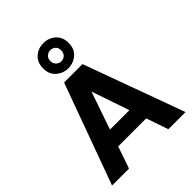

<svg xmlns="http://www.w3.org/2000/svg" viewBox="-269 -1119 1259 1259"><g transform="rotate(-45 360.5 -489.5)"><path d="M20 0 275 -700H446L701 0H542L360 -531L177 0ZM131 -153 170 -269H538L576 -153ZM361 -746Q313 -746 278 -777Q243 -808 243 -862Q243 -917 278 -948Q313 -979 361 -979Q410 -979 445 -948Q480 -917 480 -862Q480 -808 445 -777Q410 -746 361 -746ZM361 -811Q382 -811 396.5 -825Q411 -839 411 -863Q411 -887 396.5 -900.5Q382 -914 361 -914Q341 -914 326 -900.5Q311 -887 311 -863Q311 -839 326 -825Q341 -811 361 -811Z"/></g></svg>

Font: DM Sans 20pt Black
Style: Regular
Weight: 900
Version: Version 4.004;gftools[0.9.30]